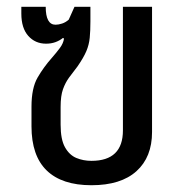

<svg xmlns="http://www.w3.org/2000/svg" viewBox="-20 -537 544 567"><path d="M250 10Q163 10 118 -33.5Q73 -77 73 -164V-222Q73 -277 91 -308Q109 -339 133 -366Q147 -382 157 -395.5Q167 -409 169 -423L166 -425Q156 -417 143.5 -412.5Q131 -408 116 -408Q84 -408 63.5 -431Q43 -454 43 -497V-517H115Q115 -464 144 -464Q153 -464 163.5 -467.5Q174 -471 183 -479L200 -517H247V-474Q247 -446 245 -425.5Q243 -405 235 -386Q227 -367 209 -341Q195 -323 184 -308Q173 -293 166 -273.5Q159 -254 159 -221V-169Q159 -125 172 -102Q185 -79 205.5 -70.5Q226 -62 250 -62Q343 -62 343 -152V-517H429V-147Q429 -73 383 -31.5Q337 10 250 10Z"/></svg>

Font: Noto Sans Thai UI SemCond
Style: Regular
Weight: 400
Width: 4
Designer: Monotype Design Team
Foundry: Monotype Imaging Inc.
Version: Version 2.000